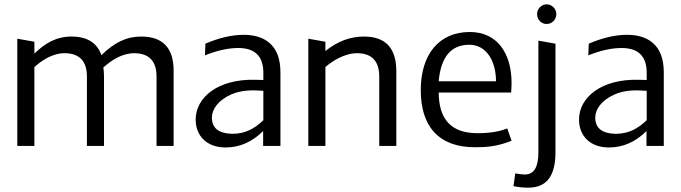

<svg xmlns="http://www.w3.org/2000/svg" viewBox="-20 -675 3150 888"><path d="M704 -321V0H783V-345C784 -452 734 -506 633 -506C565 -506 510 -479 449 -420C429 -477 383 -506 311 -506C239 -506 187 -474 139 -427V-482L60 -496V0H139V-365C170 -392 219 -429 280 -429C348 -428 382 -392 382 -321V0H461V-321C461 -336 460 -350 458 -363C494 -395 543 -429 602 -429C670 -428 704 -392 704 -321Z M1023 7C1088 7 1146 -18 1197 -69V0H1277V-341C1277 -473 1197 -514 1107 -514C1052 -514 993 -500 930 -473L928 -419C985 -442 1037 -453 1082 -453C1150 -453 1198 -423 1198 -339V-305L1162 -306C989 -311 885 -225 885 -122C885 -47 936 7 1023 7ZM960 -131C960 -170 990 -212 1049 -238C1096 -259 1148 -259 1198 -255V-119C1159 -82 1117 -56 1053 -56C991 -58 960 -83 960 -131Z M1734 -321V0H1813V-345C1813 -452 1764 -506 1663 -506C1600 -506 1541 -484 1485 -439V-482L1406 -496V0H1485V-365C1516 -392 1572 -429 1633 -429C1700 -428 1734 -392 1734 -321Z M2176 6C2231 6 2278 3 2346 -24L2326 -81C2289 -66 2243 -59 2189 -59C2065 -59 2010 -124 2009 -247H2344C2345 -262 2346 -276 2346 -291C2346 -427 2281 -527 2153 -527C2010 -527 1926 -423 1926 -258C1926 -93 2007 6 2176 6ZM2009 -299C2019 -412 2066 -468 2151 -468C2228 -468 2274 -395 2274 -299Z M2423 193C2512 193 2549 134 2549 29V-473L2470 -487V29C2470 98 2450 132 2407 132C2394 132 2380 130 2363 127L2355 186C2379 191 2402 193 2423 193ZM2464 -610C2464 -584 2484 -564 2508 -564C2533 -564 2553 -584 2553 -610C2553 -634 2533 -655 2508 -655C2484 -655 2464 -634 2464 -610Z M2796 7C2861 7 2919 -18 2970 -69V0H3050V-341C3050 -473 2970 -514 2880 -514C2825 -514 2766 -500 2703 -473L2701 -419C2758 -442 2810 -453 2855 -453C2923 -453 2971 -423 2971 -339V-305L2935 -306C2762 -311 2658 -225 2658 -122C2658 -47 2709 7 2796 7ZM2733 -131C2733 -170 2763 -212 2822 -238C2869 -259 2921 -259 2971 -255V-119C2932 -82 2890 -56 2826 -56C2764 -58 2733 -83 2733 -131Z"/></svg>

Font: All Genders v4 Light
Style: Regular
Weight: 300
Designer: Rassam Alawdi
Foundry: Rassam Art
Version: Version 3.100;FEAKit 1.0